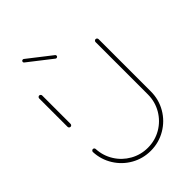

<svg xmlns="http://www.w3.org/2000/svg" viewBox="-206 -762 843 843"><g transform="rotate(-45 215.5 -340.5)"><path d="M40.7 -323.7Q37 -323.7 34.3 -326.5Q31.5 -329.3 31.5 -333V-509.3Q31.5 -513 34.3 -515.7Q37 -518.5 40.7 -518.5Q44.4 -518.5 47.2 -515.7Q50 -513 50 -509.3V-333Q50 -329.3 47.4 -326.5Q44.8 -323.7 40.7 -323.7ZM390.7 -518.5Q394.4 -518.5 397.2 -515.7Q400 -513 400 -509.3V-184.4Q400 -134.1 375.4 -91.9Q350.7 -49.6 308.3 -24.8Q265.9 0 215.9 0Q167 0 125.7 -23.3Q84.4 -46.7 59.3 -87Q34.1 -127.4 31.9 -175.6Q31.5 -179.3 34.3 -182.4Q37 -185.6 41.1 -185.6Q44.8 -185.6 47.4 -183Q50 -180.4 50 -176.7Q52.2 -133.3 74.8 -97Q97.4 -60.7 134.8 -39.6Q172.2 -18.5 215.9 -18.5Q261.1 -18.5 299.1 -40.7Q337 -63 359.3 -101.1Q381.5 -139.3 381.5 -184.4V-509.3Q381.5 -513 384.3 -515.7Q387 -518.5 390.7 -518.5ZM93.7 -673.3Q93.7 -676.7 95.9 -678.9Q98.1 -681.1 101.5 -681.1Q104.4 -681.1 106.3 -679.6L215.6 -594.4Q218.5 -592.2 218.5 -588.5Q218.5 -585.2 216.3 -583Q214.1 -580.7 210.7 -580.7Q207.8 -580.7 205.9 -582.2L96.7 -667.4Q93.7 -669.6 93.7 -673.3Z"/></g></svg>

Font: 26F Galaxy Sans Hairline
Style: Regular
Weight: 50
Designer: C₂₉H₂₅N₃O₅
Version: Version 1.100